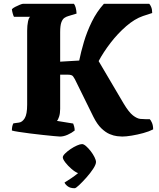

<svg xmlns="http://www.w3.org/2000/svg" viewBox="-20 -724 842 1018"><path d="M298 0Q291 0 266 -2.5Q241 -5 207 -8.5Q173 -12 138.5 -16.5Q104 -21 78 -25Q52 -29 43 -32Q43 -56 51 -70L80 -74Q98 -76 111 -97Q124 -118 124 -169V-561Q124 -589 128.5 -610Q133 -631 140 -635H54Q51 -640 47.5 -652.5Q44 -665 43 -675Q48 -681 60.5 -687.5Q73 -694 85.5 -699Q98 -704 103 -704H372Q384 -688 386 -652L343 -639Q332 -636 322 -629.5Q312 -623 305.5 -606Q299 -589 299 -553V-397L400 -403Q409 -448 425 -502Q441 -556 467 -609Q493 -662 531 -704H771Q776 -700 781.5 -687Q787 -674 787 -655L738 -639Q694 -624 649 -585Q604 -546 566 -496.5Q528 -447 503 -400L635 -176Q663 -129 685 -112Q707 -95 724.5 -93.5Q742 -92 754 -92H774Q779 -88 785.5 -73.5Q792 -59 792 -38Q771 -27 740 -18.5Q709 -10 678.5 -5Q648 0 628 0Q619 0 601 -2Q583 -4 561.5 -13Q540 -22 517.5 -43.5Q495 -65 475 -105L377 -304Q374 -310 367.5 -319Q361 -328 341 -328H299V-147Q299 -123 293.5 -106Q288 -89 282 -83L368 -69Q370 -65 373 -54Q376 -43 376 -32Q360 -19 338.5 -9.5Q317 0 298 0ZM376 274Q353 274 340 264.5Q327 255 322 244Q340 233 358.5 220.5Q377 208 394 194Q378 188 359 171.5Q340 155 326.5 137.5Q313 120 313 110Q313 102 325 90Q337 78 354 66.5Q371 55 388 47.5Q405 40 415 40Q424 40 436.5 51Q449 62 461 77.5Q473 93 481 109Q489 125 489 135Q489 148 474 171Q459 194 438 217.5Q417 241 399.5 257.5Q382 274 376 274Z"/></svg>

Font: Texturina Black
Style: Regular
Weight: 900
Designer: Guillermo Torres Carreño
Foundry: Omnibus-Type
Version: Version 1.002; ttfautohint (v1.8.3)